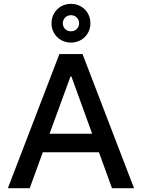

<svg xmlns="http://www.w3.org/2000/svg" viewBox="-20 -992 748 1012"><path d="M501.5 -189.5H205.6L136.7 0H21.5L293 -707H415L686.5 0H570.3ZM465.8 -287.1 356.4 -588.9H351.6L241.2 -287.1ZM397 -869.1Q396.5 -887.7 384.5 -899.7Q372.6 -911.6 354 -912.1Q335.4 -911.6 323.5 -899.7Q311.5 -887.7 311 -869.1Q311.5 -850.6 323.5 -838.9Q335.4 -827.1 354 -827.1Q372.6 -827.1 384.5 -838.9Q396.5 -850.6 397 -869.1ZM251.5 -869.1Q251.5 -897.9 264.9 -921.4Q278.3 -944.8 301.8 -958.3Q325.2 -971.7 354 -971.7Q382.8 -971.7 406.2 -958.3Q429.7 -944.8 443.1 -921.4Q456.5 -897.9 456.5 -869.1Q456.5 -840.8 442.9 -817.4Q429.2 -793.9 405.8 -780.8Q382.3 -767.6 354 -767.6Q325.7 -767.6 302.2 -780.8Q278.8 -793.9 265.1 -817.4Q251.5 -840.8 251.5 -869.1Z"/></svg>

Font: Wanted Sans Medium
Style: Regular
Weight: 500
Designer: Original Design by Kil Hyung-jin and Kang Hanbin, Wanted Lab, Inc; Hangeul from Source Han Sans by Jang Soo-young and Ka
Foundry: Wanted Lab, Inc.
Version: Version 1.001